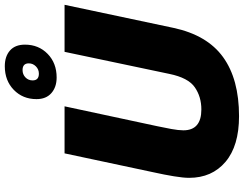

<svg xmlns="http://www.w3.org/2000/svg" viewBox="-128 -872 1016 800"><g transform="rotate(-90 380.0 -472.0)"><path d="M296 16Q172 16 105.5 -40.5Q39 -97 39 -192Q39 -216 45.5 -255.5Q52 -295 62 -340L141 -711H337L254 -324Q248 -296 242.5 -266Q237 -236 237 -216Q237 -141 324 -141Q377 -141 416.5 -168.5Q456 -196 472 -274L564 -711H760L664 -258Q634 -117 542 -50.5Q450 16 296 16ZM457 -744Q417 -744 392 -766Q367 -788 367 -828Q367 -885 405.5 -922.5Q444 -960 504 -960Q545 -960 569.5 -938.5Q594 -917 594 -876Q594 -819 555.5 -781.5Q517 -744 457 -744ZM473 -818Q491 -818 503.5 -830.5Q516 -843 516 -860Q516 -886 488 -886Q470 -886 457.5 -874Q445 -862 445 -844Q445 -818 473 -818Z"/></g></svg>

Font: Geist Black
Style: Italic
Weight: 900
Italic angle: -12°
Designer: Basement.studio, Andrés Briganti, Mateo Zaragoza
Foundry: Basement.studio, Vercel, Andrés Briganti, Guido Ferreyra, Mateo Zaragoza
Version: Version 1.500; ttfautohint (v1.8.4.7-5d5b)